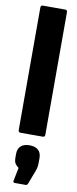

<svg xmlns="http://www.w3.org/2000/svg" viewBox="-104 -716 407 1016"><g transform="rotate(10 99.5 -208.0)"><path d="M39 0Q28 0 28 -13V-670Q28 -683 39 -683H160Q171 -683 171 -670V-13Q171 0 160 0ZM56 267Q45 267 48 255L62 185Q52 178 44 167.5Q36 157 36 133V115Q36 86 52.5 71.5Q69 57 99 57Q129 57 145.5 71.5Q162 86 162 115V134Q162 148 160.5 160Q159 172 153 187L126 258Q122 267 115 267Z"/></g></svg>

Font: Sofia Sans Extra Condensed Black
Style: Regular
Weight: 900
Designer: Botio Nikoltchev, Ani Petrova
Foundry: lettersoup
Version: Version 4.101